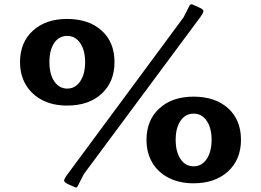

<svg xmlns="http://www.w3.org/2000/svg" viewBox="-20 -829 1199 882"><path d="M851 -804Q856 -812 865 -808L894 -795Q914 -787 914.5 -778Q915 -769 891 -738L365 -29L337 26Q333 35 324 31L295 18Q275 9 274.5 0.5Q274 -8 298 -39L823 -749ZM288 -344Q223 -344 174.5 -369Q126 -394 99 -439Q72 -484 72 -544Q72 -634 131 -688Q190 -742 288 -742Q388 -742 447 -688.5Q506 -635 506 -544Q506 -453 447 -398.5Q388 -344 288 -344ZM289 -422Q326 -422 348.5 -455.5Q371 -489 371 -544Q371 -598 348.5 -631Q326 -664 289 -664Q251 -664 229 -631.5Q207 -599 207 -544Q207 -488 229.5 -455Q252 -422 289 -422ZM869 13Q804 13 755 -12Q706 -37 679.5 -82Q653 -127 653 -187Q653 -277 712 -331Q771 -385 869 -385Q969 -385 1028 -331.5Q1087 -278 1087 -187Q1087 -96 1027.5 -41.5Q968 13 869 13ZM870 -65Q907 -65 929.5 -98.5Q952 -132 952 -187Q952 -241 929.5 -274Q907 -307 870 -307Q832 -307 809.5 -274.5Q787 -242 787 -187Q787 -131 809.5 -98Q832 -65 870 -65Z"/></svg>

Font: Hahmlet
Style: Bold
Weight: 700
Designer: Minjoo Ham & Mark Frömberg
Foundry: hypertype
Version: Version 1.002; ttfautohint (v1.8.3)